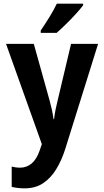

<svg xmlns="http://www.w3.org/2000/svg" viewBox="-20 -786 570 1051"><path d="M115 245Q96 245 78.5 243Q61 241 44 237V126Q56 129 68 130.5Q80 132 88 132Q165 132 197 38L209 3L13 -546H165L252 -234Q258 -213 263.5 -188Q269 -163 273 -134H276Q279 -160 284 -185.5Q289 -211 295 -234L369 -546H517L337 30Q317 93 287 141.5Q257 190 215 217.5Q173 245 115 245ZM203 -619Q228 -656 251.5 -694Q275 -732 291 -766H435V-757Q421 -738 395.5 -710Q370 -682 341.5 -654Q313 -626 290 -606H203Z"/></svg>

Font: Noto Sans Mono Condensed
Style: Bold
Weight: 700
Width: 3
Designer: Monotype Design Team
Foundry: Monotype Imaging Inc.
Version: Version 2.014